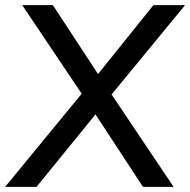

<svg xmlns="http://www.w3.org/2000/svg" viewBox="-39 -732 745 752"><path d="M104 0H-19L281 -365L345 -442L562 -712H686L398 -362L335 -284ZM521 0 335 -284 281 -365 48 -712H168L345 -442L398 -362L641 0Z"/></svg>

Font: Muli SemiBold
Style: Italic
Weight: 600
Italic angle: -4.541°
Designer: Vernon Adams
Foundry: Vernon Adams
Version: Version 2.100; ttfautohint (v1.8.1.43-b0c9)